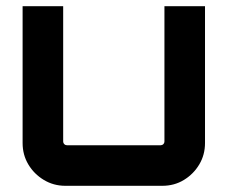

<svg xmlns="http://www.w3.org/2000/svg" viewBox="-20 -600 735 620"><path d="M191 0Q153 0 121.5 -19Q90 -38 71.5 -69Q53 -100 53 -138V-580H184V-143Q184 -138 187.5 -134.5Q191 -131 196 -131H499Q504 -131 507.5 -134.5Q511 -138 511 -143V-580H642V-138Q642 -100 623.5 -69Q605 -38 574 -19Q543 0 504 0H191Z"/></svg>

Font: Orbitron
Style: Bold
Weight: 700
Designer: Matt McInerney
Foundry: The League of Moveable Type
Version: Version 2.001